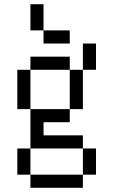

<svg xmlns="http://www.w3.org/2000/svg" viewBox="-20 -770 540 915"><path d="M312.5 -562.5V-625H187.5V-562.5ZM125 62.5V125H375V62.5ZM125 62.5Q125 62.5 125 -62.5H62.5Q62.5 -62.5 62.5 62.5ZM375 62.5H437.5Q437.5 62.5 437.5 -62.5H375Q375 -62.5 375 62.5ZM125 -62.5H375V-125H187.5V-187.5H312.5V-250H125ZM125 -250V-437.5H62.5V-250ZM312.5 -250H375V-437.5H312.5ZM125 -437.5H312.5V-500H125ZM375 -437.5H437.5Q437.5 -437.5 437.5 -562.5H375Q375 -562.5 375 -437.5ZM187.5 -625Q187.5 -625 187.5 -750H125Q125 -750 125 -625Z"/></svg>

Font: UnifontExMono
Style: Regular
Weight: 500
Version: Version 15.0.06